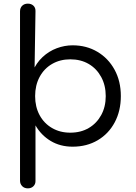

<svg xmlns="http://www.w3.org/2000/svg" viewBox="-20 -801 746 1055"><path d="M133 234Q114 234 102 222Q90 210 90 191V-738Q90 -758 102 -769.5Q114 -781 133 -781Q152 -781 164 -769.5Q176 -758 175 -738L168 -301L137 -290Q137 -356 158 -405.5Q179 -455 214 -487.5Q249 -520 292 -536Q335 -552 379 -552Q455 -552 515 -516.5Q575 -481 609.5 -418Q644 -355 644 -273Q644 -192 610.5 -129Q577 -66 517 -30.5Q457 5 379 5Q311 5 258.5 -26.5Q206 -58 175 -112V191Q176 210 164 222Q152 234 133 234ZM366 -72Q424 -72 467.5 -97.5Q511 -123 536 -168.5Q561 -214 561 -273Q561 -332 536 -378Q511 -424 467.5 -449.5Q424 -475 366 -475Q310 -475 266 -449.5Q222 -424 197.5 -378Q173 -332 173 -273Q173 -214 197.5 -168.5Q222 -123 266 -97.5Q310 -72 366 -72Z"/></svg>

Font: Comfortaa Medium
Style: Regular
Weight: 500
Designer: Johan Aakerlund
Foundry: Johan Aakerlund
Version: Version 3.104; ttfautohint (v1.8.1.43-b0c9)